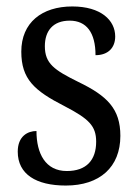

<svg xmlns="http://www.w3.org/2000/svg" viewBox="-20 -565 428 595"><path d="M184 10C289 10 353 -47 353 -144C353 -228 312 -268 223 -311C148 -348 119 -368 119 -422C119 -469 144 -501 196 -501C248 -501 276 -464 276 -394C315 -394 337 -417 337 -452C337 -502 293 -545 204 -545C110 -545 46 -495 46 -405C46 -320 86 -284 180 -236C255 -197 278 -175 278 -126C278 -69 248 -35 187 -35C121 -35 93 -89 93 -159C66 -159 35 -143 35 -95C35 -25 92 10 184 10Z"/></svg>

Font: Noto Serif Tamil Condensed
Style: Italic
Weight: 400
Width: 3
Italic angle: -12°
Designer: Indian Type Foundry, Tom Grace, and the Monotype Design Team
Foundry: Monotype Imaging Inc.
Version: Version 2.003